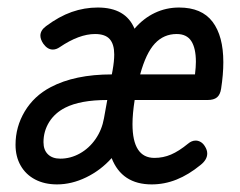

<svg xmlns="http://www.w3.org/2000/svg" viewBox="-20 -482 640 513"><path d="M576.7 -315.9Q576.7 -283.2 570.8 -245.1Q568.4 -229 559.8 -221.9Q551.3 -214.8 534.7 -214.8H339.8Q334 -177.7 334 -150.4Q334 -60.1 392.6 -60.1Q416 -60.1 437 -69.1Q458 -78.1 482.4 -98.1Q492.2 -106.4 502.9 -106.4Q509.8 -106.4 516.4 -102.5Q522.9 -98.6 527.3 -91.3Q533.7 -81.5 533.7 -71.8Q533.7 -55.2 515.6 -41Q483.9 -15.1 451.7 -2.2Q419.4 10.7 385.3 10.7Q305.7 10.7 278.3 -59.6Q249 -26.9 210.2 -8.1Q171.4 10.7 132.3 10.7Q99.1 10.7 74 -2.4Q48.8 -15.6 35.2 -39.6Q21.5 -63.5 21.5 -95.2Q21.5 -143.1 46.1 -184.3Q70.8 -225.6 115.2 -249Q179.7 -283.2 278.8 -283.2L280.8 -293.9Q285.2 -318.4 285.2 -336.4Q285.2 -363.8 273.2 -377.4Q261.2 -391.1 233.9 -391.1Q191.4 -391.1 139.6 -356Q130.4 -349.6 121.1 -349.6Q106.9 -349.6 95.7 -365.2Q87.9 -377 87.9 -386.7Q87.9 -400.9 103 -412.1Q137.7 -438 171.6 -450Q205.6 -461.9 241.2 -461.9Q315.9 -461.9 339.4 -405.3Q363.3 -433.1 393.6 -447.5Q423.8 -461.9 458.5 -461.9Q519 -461.9 547.9 -423.8Q576.7 -385.7 576.7 -315.9ZM354.5 -283.2H501Q503.4 -303.7 503.4 -316.9Q503.4 -353 491.2 -372.1Q479 -391.1 452.1 -391.1Q417.5 -391.1 393.8 -365.7Q370.1 -340.3 354.5 -283.2ZM154.3 -194.3Q126.5 -180.2 111.3 -155.8Q96.2 -131.3 96.2 -102.1Q96.2 -81.1 108.2 -69.6Q120.1 -58.1 141.1 -58.1Q168.5 -58.1 193.4 -72Q218.3 -85.9 235.4 -110.6Q252.4 -135.3 257.8 -166L266.6 -214.8Q194.8 -214.8 154.3 -194.3Z"/></svg>

Font: Courier Prime
Style: Italic
Weight: 400
Italic angle: -10°
Designer: Alan Dague-Greene
Foundry: Quote-Unquote Apps
Version: Version 3.018